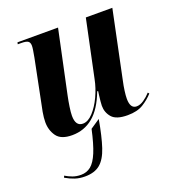

<svg xmlns="http://www.w3.org/2000/svg" viewBox="-138 -646 906 987"><g transform="rotate(-20 315.0 -152.5)"><path d="M473 10Q411 10 387.5 -17Q364 -44 364 -81Q364 -89 365.5 -104.5Q367 -120 369 -135.5Q371 -151 372 -159H367Q334 -72 285 -31.5Q236 9 170 9Q109 9 85.5 -24Q62 -57 62 -101Q62 -125 67.5 -156Q73 -187 79 -213L123 -432Q127 -454 129.5 -469.5Q132 -485 132 -494Q132 -512 122 -519Q112 -526 85 -526H66L68 -536H290L217 -192Q211 -164 206.5 -133.5Q202 -103 202 -85Q202 -28 242 -28Q270 -28 297.5 -57.5Q325 -87 346 -132Q367 -177 376 -223L442 -536H587L509 -162Q504 -140 500.5 -114Q497 -88 497 -71Q497 -17 532 -17Q551 -17 571.5 -31Q592 -45 609 -64L615 -57Q592 -31 559 -10.5Q526 10 473 10ZM159 231Q130 231 105.5 223Q81 215 55 200L59 190Q77 201 97.5 208.5Q118 216 143 216Q174 216 197 197.5Q220 179 238.5 134.5Q257 90 274 12L326 -23Q310 68 291.5 124Q273 180 242.5 205.5Q212 231 159 231Z"/></g></svg>

Font: Noto Serif Display SemiCondensed
Style: Bold Italic
Weight: 700
Width: 4
Italic angle: -12°
Designer: Monotype Design Team
Foundry: Monotype Imaging Inc.
Version: Version 2.009